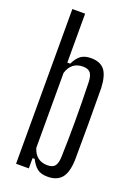

<svg xmlns="http://www.w3.org/2000/svg" viewBox="-153 -863 666 933"><g transform="rotate(20 180.0 -396.5)"><path d="M316 -488Q317 -393 317 -295.5Q317 -198 316 -112Q313 -48 289 -20.5Q265 7 218 7Q183 7 164 -8Q145 -23 130 -53H119V0H53V-800H119V-547H134Q148 -577 167.5 -592Q187 -607 221 -607Q268 -607 290.5 -579.5Q313 -552 316 -488ZM249 -107Q255 -286 249 -493Q248 -526 236.5 -540.5Q225 -555 198 -555Q138 -555 119 -494V-106Q138 -45 198 -45Q225 -45 236.5 -59.5Q248 -74 249 -107Z"/></g></svg>

Font: Big Shoulders Display
Style: Regular
Weight: 400
Designer: Patric King
Foundry: XO Type Co
Version: Version 1.000; ttfautohint (v1.8.2)